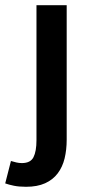

<svg xmlns="http://www.w3.org/2000/svg" viewBox="-66 -511 349 737"><path d="M34 206Q7 206 -12.5 202Q-32 198 -46 193L-24 107Q-14 110 -3.5 112.5Q7 115 18 115Q51 115 62.5 92.5Q74 70 74 27V-491H190V25Q190 64 182 97Q174 130 155.5 154.5Q137 179 107 192.5Q77 206 34 206Z"/></svg>

Font: Giro Semibold
Style: Regular
Weight: 600
Designer: Paul D. Hunt
Foundry: Adobe Systems Incorporated
Version: Version 1.000;PS 1.0;hotconv 1.0.88;makeotf.lib2.5.647800